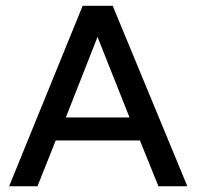

<svg xmlns="http://www.w3.org/2000/svg" viewBox="-20 -648 684 668"><path d="M430.7 -239.3H209L319.3 -519.5ZM631.8 0 372.1 -627.9H267.6L11.7 0H110.4L173.8 -159.2H466.8L531.2 0Z"/></svg>

Font: Namkio Khamti Book
Style: Regular
Weight: 500
Designer: Debbi Hosken
Foundry: SIL International
Version: Version 3.917